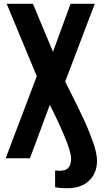

<svg xmlns="http://www.w3.org/2000/svg" viewBox="-20 -830 556 1007"><path d="M331.1 157.2Q293.5 157.2 269 151.9V64Q284.7 65.9 290 65.9Q325.7 65.9 339.4 49.1Q353 32.2 353 2Q353 -32.7 317.9 -116Q282.7 -199.2 241.2 -279.8L137.2 0H9.8L172.9 -430.2L15.1 -810.1H152.8L257.8 -558.1L350.1 -810.1H477.1L321.8 -401.9Q329.1 -387.2 350.1 -345.7Q371.1 -304.2 382.6 -280.5Q394 -256.8 413.1 -217Q432.1 -177.2 443.1 -149.7Q454.1 -122.1 466.1 -89.8Q478 -57.6 483.4 -32Q488.8 -6.3 488.8 13.2Q488.8 77.1 447.8 117.2Q406.7 157.2 331.1 157.2Z"/></svg>

Font: Oswald Medium
Style: Regular
Weight: 500
Designer: Vernon Adams
Foundry: Vernon Adams
Version: Version 4.103